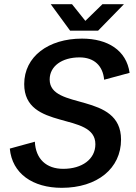

<svg xmlns="http://www.w3.org/2000/svg" viewBox="-20 -886 650 920"><path d="M276 14C446 14 560 -79 560 -217C560 -447 218 -356 218 -505C218 -569 277 -611 361 -611C431 -611 473 -571 479 -504L601 -537C586 -645 496 -701 373 -701C212 -701 96 -615 96 -483C96 -257 437 -353 437 -195C437 -123 373 -77 283 -77C202 -77 151 -124 147 -207L27 -174C38 -54 137 14 276 14ZM316 -739H450L574 -866H471L389 -786L325 -866H223Z"/></svg>

Font: Ronzino Medium
Style: Italic
Weight: 500
Italic angle: -7.99998°
Designer: Nunzio Mazzaferro
Foundry: Collletttivo
Version: Version 1.000;Glyphs 3.3 (3337)